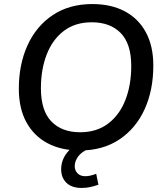

<svg xmlns="http://www.w3.org/2000/svg" viewBox="-20 -734 815 948"><path d="M374 9Q283 9 215.5 -26.5Q148 -62 110.5 -130Q73 -198 73 -296Q73 -416 116 -510.5Q159 -605 240.5 -659.5Q322 -714 436 -714Q528 -714 595.5 -678.5Q663 -643 700 -575Q737 -507 737 -410Q737 -289 694 -194.5Q651 -100 569.5 -45.5Q488 9 374 9ZM376 -81Q457 -81 513.5 -123.5Q570 -166 599 -240Q628 -314 628 -408Q628 -518 576 -571Q524 -624 433 -624Q352 -624 296 -582Q240 -540 211 -466Q182 -392 182 -298Q182 -188 233.5 -134.5Q285 -81 376 -81ZM383 194Q334 194 308 168.5Q282 143 282 102Q282 55 313 17.5Q344 -20 391 -39L420 0Q383 15 366 38.5Q349 62 349 86Q349 108 363 122Q377 136 401 136Q425 136 455 124L466 178Q446 185 426 189.5Q406 194 383 194Z"/></svg>

Font: Nunito Sans SemiBold
Style: Italic
Weight: 600
Italic angle: -9°
Designer: Vernon Adams
Foundry: Vernon Adams
Version: Version 3.006; ttfautohint (v1.8.3)